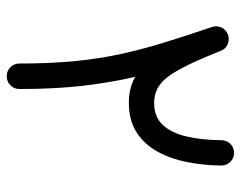

<svg xmlns="http://www.w3.org/2000/svg" viewBox="-91 -570 697 555"><g transform="rotate(90 257.5 -292.5)"><path d="M200.2 36.6Q185.1 36.6 174.3 25.9Q163.6 15.1 163.6 0Q163.6 -87.4 157 -156.7Q150.4 -226.1 137.2 -288.1Q124 -350.1 104.2 -414.6Q84.5 -479 58.1 -556.6Q54.7 -566.4 57.1 -576.2Q57.1 -576.2 57.1 -576.7Q57.1 -577.1 57.1 -578.1Q61 -591.8 73.2 -599.6Q73.2 -599.6 73.2 -599.6Q74.2 -600.1 75.7 -600.6Q75.7 -600.6 75.7 -601.1Q77.1 -601.6 79.1 -602.5Q81.1 -603.5 83 -604Q83 -604 83 -604Q84 -604 85.4 -604.5Q85.4 -604.5 85.9 -604.5Q86.9 -604.5 87.4 -604.5Q88.4 -605 88.9 -605Q89.4 -605 90.3 -605Q90.8 -605 91.3 -605Q103 -605.5 113 -599.4Q123 -593.3 127 -582Q157.7 -504.4 180.7 -462.6Q203.6 -420.9 226.1 -405.3Q248.5 -389.6 277.3 -389.6Q318.4 -389.6 341.6 -415Q364.7 -440.4 374.8 -484.4Q384.8 -528.3 385.3 -584Q385.3 -599.1 396 -609.9Q406.7 -620.6 421.9 -620.6Q437 -620.6 447.8 -609.9Q458.5 -599.1 458.5 -584Q458 -534.7 449 -487.1Q439.9 -439.5 419.2 -400.9Q398.4 -362.3 363.5 -339.4Q328.6 -316.4 276.4 -316.4Q234.4 -316.4 202.1 -335Q219.2 -260.3 228.3 -180.7Q237.3 -101.1 237.3 0Q237.3 15.1 226.6 25.9Q215.8 36.6 200.2 36.6Z"/></g></svg>

Font: Mikhak Regular
Style: Regular
Weight: 400
Designer: Amin Abedi
Version: Version 3.3